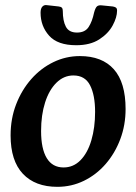

<svg xmlns="http://www.w3.org/2000/svg" viewBox="-20 -708 528 743"><path d="M202 15Q116 15 68.5 -35.5Q21 -86 21 -184Q21 -249 42.5 -304.5Q64 -360 101 -402Q138 -444 186.5 -467.5Q235 -491 289 -491Q375 -491 420.5 -440Q466 -389 466 -286Q466 -224 445.5 -169.5Q425 -115 389 -73.5Q353 -32 305 -8.5Q257 15 202 15ZM226 -60Q264 -60 291.5 -88Q319 -116 333.5 -165Q348 -214 348 -275Q348 -340 328.5 -378Q309 -416 264 -416Q227 -416 198.5 -388Q170 -360 154.5 -311.5Q139 -263 139 -201Q139 -132 161 -96Q183 -60 226 -60ZM275 -533Q203 -533 170 -570Q137 -607 137 -659Q137 -675 144 -682.5Q151 -690 162 -688L207 -683Q216 -682 219.5 -678Q223 -674 223 -666Q223 -627 235 -604.5Q247 -582 278 -582Q309 -582 323 -603.5Q337 -625 344 -659Q349 -678 355.5 -683.5Q362 -689 376 -687L416 -683Q423 -682 428 -679Q433 -676 433 -667Q433 -641 416 -609.5Q399 -578 364 -555.5Q329 -533 275 -533Z"/></svg>

Font: Alkatra
Style: Regular
Weight: 400
Designer: Suman Bhandary
Version: Version 1.100;gftools[0.9.22]